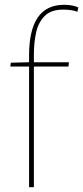

<svg xmlns="http://www.w3.org/2000/svg" viewBox="-20 -779 346 799"><path d="M101 -502H23L25 -518L101 -520V-549Q101 -653 137 -706Q173 -759 247 -759Q265 -759 280.5 -756Q296 -753 306 -748L302 -730Q290 -735 274 -737Q258 -739 243 -739Q192 -739 165.5 -712Q139 -685 130 -642.5Q121 -600 121 -553V-520H267L265 -502H121V0H101Z"/></svg>

Font: Murecho Thin Thin
Style: Regular
Weight: 250
Version: Version 1.010